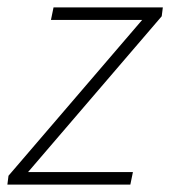

<svg xmlns="http://www.w3.org/2000/svg" viewBox="-30 -500 461 520"><path d="M-10 0H323L330 -34H46L408 -456L411 -480H115L108 -446H355L-7 -24Z"/></svg>

Font: Source Sans Pro Light
Style: Italic
Weight: 300
Italic angle: -11°
Designer: Paul D. Hunt
Foundry: Adobe Systems Incorporated
Version: Version 3.006;hotconv 1.0.111;makeotfexe 2.5.65597